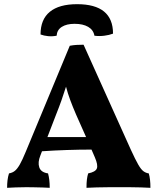

<svg xmlns="http://www.w3.org/2000/svg" viewBox="-20 -896 754 919"><path d="M380 -682 606 -180Q628 -132 641.5 -108.5Q655 -85 666.5 -76.5Q678 -68 692 -66Q700 -41 700 3Q682 2 654 1Q626 0 598 0Q570 0 554 0Q538 0 506 0Q474 0 442.5 1Q411 2 394 3Q394 -21 396 -37Q398 -53 402 -66Q437 -73 443.5 -89.5Q450 -106 434 -143L418 -180Q360 -180 300 -178Q240 -176 181 -172L173 -151Q160 -119 168 -95Q176 -71 210 -66Q218 -37 218 3Q206 2 186 1.5Q166 1 144.5 0.5Q123 0 107 0Q82 0 55.5 1Q29 2 14 3Q14 -16 16 -33Q18 -50 23 -66Q40 -69 51.5 -78.5Q63 -88 75 -109Q87 -130 103 -169L314 -677Q331 -680 345.5 -681Q360 -682 380 -682ZM249 -349 207 -240H392L344 -348Q328 -385 316 -417.5Q304 -450 296 -481Q286 -449 274.5 -416.5Q263 -384 249 -349ZM174 -731Q174 -803 218.5 -839.5Q263 -876 349 -876Q521 -876 521 -735Q503 -728 479 -725Q455 -722 432 -725Q427 -753 402 -767.5Q377 -782 337 -782Q299 -782 276 -767.5Q253 -753 251 -725Q230 -721 210 -723Q190 -725 174 -731Z"/></svg>

Font: Vollkorn ExtraBold
Style: Regular
Weight: 800
Designer: Friedrich Althausen
Foundry: Friedrich Althausen
Version: Version 5.000; ttfautohint (v1.8.3)